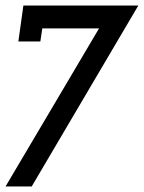

<svg xmlns="http://www.w3.org/2000/svg" viewBox="-25 -670 517 690"><path d="M472 -650H59L41 -521H120L127 -568H331L-5 0H89Z"/></svg>

Font: Josefin Slab Thin
Style: Italic
Weight: 100
Italic angle: -12°
Designer: Santiago Orozco
Foundry: Typemade
Version: Version 2.000